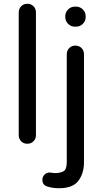

<svg xmlns="http://www.w3.org/2000/svg" viewBox="-20 -755 543 1015"><path d="M124 5Q105 5 92 -8Q79 -21 79 -40V-689Q79 -709 92 -722Q105 -735 124 -735Q144 -735 157 -722Q170 -709 170 -689V-40Q170 -21 157 -8Q144 5 124 5ZM376 -614Q355 -614 340 -629Q325 -644 325 -665V-669Q325 -690 340 -705Q355 -720 376 -720H382Q403 -720 418 -705Q433 -690 433 -669V-665Q433 -644 418 -629Q403 -614 382 -614ZM293 240Q257 240 230 231Q204 223 204 195Q204 180 215 168.5Q226 157 242 157Q249 157 256 158.5Q263 160 272 160Q298 160 315.5 150.5Q333 141 333 101V-468Q333 -488 346 -501Q359 -514 378 -514Q398 -514 411 -501Q424 -488 424 -468V103Q424 161 394.5 200.5Q365 240 293 240Z"/></svg>

Font: Varela Round
Style: Regular
Weight: 400
Designer: Joe Prince, Avraham Cornfeld
Foundry: Joe Prince, Avraham Cornfeld
Version: Version 3.010; ttfautohint (v1.8.4.7-5d5b)